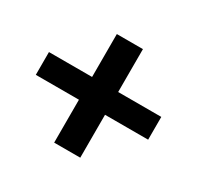

<svg xmlns="http://www.w3.org/2000/svg" viewBox="-114 -621 771 752"><g transform="rotate(30 272.0 -245.5)"><path d="M213 -491H331V-297H526V-194H331V0H213V-194H18V-297H213Z"/></g></svg>

Font: Karla ExtraLight
Style: Bold
Weight: 700
Version: Version 2.001